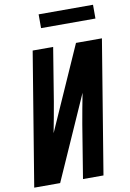

<svg xmlns="http://www.w3.org/2000/svg" viewBox="-99 -983 705 1043"><g transform="rotate(-10 253.0 -461.5)"><path d="M146 0H3L124 -735H237L189 -441Q182 -399 174 -357Q166 -315 158 -273L363 -735H506L385 0H272L320 -294Q327 -336 335 -378Q343 -420 351 -462ZM190 -847V-923H490V-847Z"/></g></svg>

Font: Iosevka Custom
Style: Bold Italic
Weight: 700
Italic angle: -9°
Designer: Belleve Invis
Foundry: Belleve Invis
Version: Version 30.3.1; ttfautohint (v1.8.3)